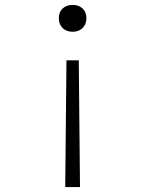

<svg xmlns="http://www.w3.org/2000/svg" viewBox="-20 -550 590 780"><path d="M250 -305H300L305 210H245ZM275 -530Q300 -530 315.5 -515.5Q331 -501 331 -476Q331 -451 315.5 -436Q300 -421 275 -421Q250 -421 234.5 -436Q219 -451 219 -476Q219 -501 234.5 -515.5Q250 -530 275 -530Z"/></svg>

Font: M PLUS Code Latin SemiExpanded Light
Style: Regular
Weight: 300
Width: 6
Designer: Coji Morishita
Foundry: UNDERFOREST DESIGN
Version: Version 1.002; ttfautohint (v1.8.3)